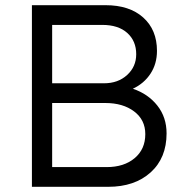

<svg xmlns="http://www.w3.org/2000/svg" viewBox="-20 -720 711 740"><path d="M103 0V-700H387Q479 -700 532 -652.5Q585 -605 585 -524Q585 -474 560 -436Q535 -398 492 -378Q551 -358 586.5 -313Q622 -268 622 -206Q622 -111 560.5 -55.5Q499 0 397 0ZM181 -399H381Q435 -399 470 -431Q505 -463 505 -511Q505 -562 470.5 -593Q436 -624 374 -624H181ZM181 -76H391Q458 -76 499 -110.5Q540 -145 540 -203Q540 -258 497 -290.5Q454 -323 386 -323H181Z"/></svg>

Font: Lexend Light
Style: Regular
Weight: 300
Designer: Bonnie Shaver-Troup, Thomas Jockin
Foundry: Lexend
Version: Version 1.007; ttfautohint (v1.8.3)